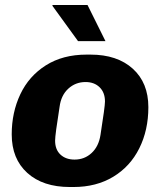

<svg xmlns="http://www.w3.org/2000/svg" viewBox="-20 -740 647 770"><path d="M575 -310Q575 -218 538.5 -145Q502 -72 434 -31Q366 10 275 10H260Q152 10 89.5 -46.5Q27 -103 27 -201Q27 -289 61.5 -362Q96 -435 164 -478Q232 -521 327 -521H343Q450 -521 512.5 -464.5Q575 -408 575 -310ZM219 -312Q201 -199 201 -176Q201 -140 222.5 -120Q244 -100 279 -100Q319 -100 347.5 -126.5Q376 -153 383 -199Q401 -313 401 -333Q401 -369 379.5 -390Q358 -411 323 -411Q283 -411 254 -384.5Q225 -358 219 -312ZM191 -720H331L403 -575H293L190 -717Z"/></svg>

Font: Chivo ExtraBold Italic
Style: Regular
Weight: 800
Italic angle: -8.05°
Designer: Hector Gatti
Foundry: Omnibus-Type
Version: Version 1.007